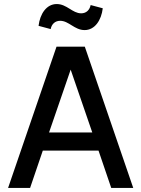

<svg xmlns="http://www.w3.org/2000/svg" viewBox="-20 -931 700 951"><path d="M531 0H640L400 -700H260L20 0H129L192 -185H468ZM171 -803 231 -787C236 -813 254 -828 278 -828C321 -828 349 -782 399 -782C450 -782 482 -831 489 -890L429 -906C424 -882 408 -865 382 -865C339 -865 311 -911 261 -911C210 -911 178 -862 171 -803ZM223 -275 330 -586 437 -275Z"/></svg>

Font: Uncut Plan8
Style: Regular
Weight: 400
Designer: Kasper Nordkvist
Foundry: UNCUT.wtf
Version: Version 1.002;Glyphs 3.1.2 (3151)